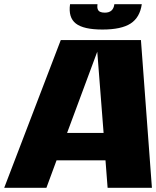

<svg xmlns="http://www.w3.org/2000/svg" viewBox="-20 -890 740 910"><path d="M490 0 480 -130H248L200 0H0L268 -700H648L700 0ZM441 -645 298 -260H471ZM652 -870Q643 -807 599 -778.5Q555 -750 465.5 -750Q376 -750 339.5 -778.5Q303 -807 312 -870H442Q440 -856 443 -847Q446 -838 454.5 -834Q463 -830 477 -830Q517 -830 522 -870Z"/></svg>

Font: Fivo Sans Modern Heavy
Style: Regular
Weight: 900
Designer: Alexander Slobzheninov
Foundry: Alexander Slobzheninov
Version: 1.0